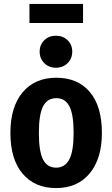

<svg xmlns="http://www.w3.org/2000/svg" viewBox="-20 -942 572 978"><path d="M499 -265Q499 -134 437 -59Q375 16 266 16Q157 16 95 -57.5Q33 -131 33 -265Q33 -397 95 -471.5Q157 -546 267 -546Q376 -546 437.5 -473.5Q499 -401 499 -265ZM178 -265Q178 -170 199.5 -129Q221 -88 266 -88Q311 -88 333 -130Q355 -172 355 -265Q355 -359 333.5 -400.5Q312 -442 267 -442Q221 -442 199.5 -400.5Q178 -359 178 -265ZM348 -679Q348 -644 324.5 -620.5Q301 -597 265 -597Q229 -597 205.5 -620.5Q182 -644 182 -679Q182 -714 205.5 -737Q229 -760 265 -760Q301 -760 324.5 -737Q348 -714 348 -679ZM130 -825V-922H403V-825Z"/></svg>

Font: Fira Sans Condensed SemiBold
Style: Regular
Weight: 600
Width: 3
Designer: bBox Type GmbH & Carrois Corporate GbR & Edenspiekermann AG
Foundry: bBox Type GmbH & Carrois Corporate GbR & Edenspiekermann AG
Version: Version 4.301